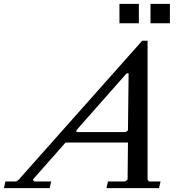

<svg xmlns="http://www.w3.org/2000/svg" viewBox="-90 -970 926 990"><path d="M525.9 -850.1V-950.2H626V-850.1ZM686 -850.1V-950.2H786.1V-850.1ZM79.1 -43.9 85.9 -34.2H173.8L166 0H-69.8L-62 -34.2H-5.9L6.8 -43.9L643.1 -759.8H670.9V-43.9L678.2 -34.2H737.8L730 0H459L466.8 -34.2H555.2L567.9 -43.9L569.8 -234.9H248ZM304.2 -289.1H558.1L569.8 -297.9L573.2 -591.8H563L304.2 -298.8Z"/></svg>

Font: Happy Times at the IKOB New Game Plus Edition
Style: Italic
Weight: 400
Italic angle: -16°
Designer: Lucas Le Bihan
Foundry: Lucas Le Bihan
Version: Version 1.000;PS 1.0;hotconv 1.0.88;makeotf.lib2.5.647800